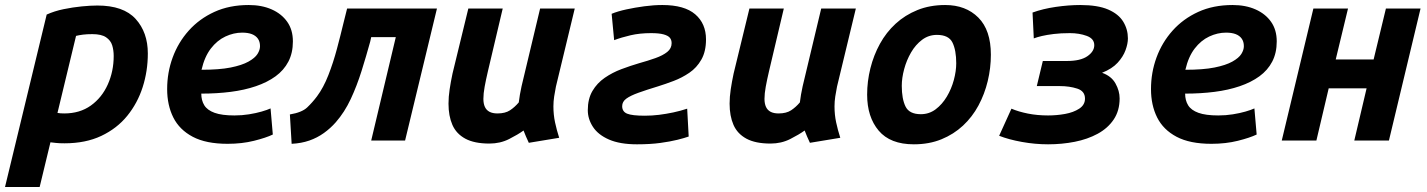

<svg xmlns="http://www.w3.org/2000/svg" viewBox="-64 -560 5684 765"><path d="M-44 185 122 -502Q153 -516 189.5 -523.5Q226 -531 261.5 -534.5Q297 -538 324 -538Q428 -538 476.5 -484.5Q525 -431 525 -347Q525 -277 504.5 -213Q484 -149 443 -98.5Q402 -48 339.5 -18.5Q277 11 193 11Q171 11 159 9.5Q147 8 137 7L94 185ZM192 -108Q254 -108 298 -139.5Q342 -171 365.5 -223.5Q389 -276 389 -337Q389 -360 383 -379.5Q377 -399 358.5 -411.5Q340 -424 304 -424Q282 -424 266.5 -422Q251 -420 239 -417L165 -110Q170 -109 177.5 -108.5Q185 -108 192 -108Z M843 13Q757 13 704 -15Q651 -43 626.5 -92Q602 -141 602 -205Q602 -271 624 -331Q646 -391 688 -438Q730 -485 790 -512.5Q850 -540 927 -540Q979 -540 1018.5 -522.5Q1058 -505 1080.5 -473Q1103 -441 1103 -395Q1103 -349 1085 -314.5Q1067 -280 1034 -256Q1001 -232 955.5 -216.5Q910 -201 855 -194Q800 -187 738 -187Q738 -160 750 -140.5Q762 -121 791 -110.5Q820 -100 870 -100Q900 -100 928 -104.5Q956 -109 978.5 -115.5Q1001 -122 1014 -128L1023 -24Q996 -11 948 1Q900 13 843 13ZM739 -282Q810 -282 855 -291Q900 -300 926 -314.5Q952 -329 962 -345Q972 -361 972 -376Q972 -394 963.5 -406Q955 -418 939.5 -424Q924 -430 901 -430Q867 -430 834 -414.5Q801 -399 776 -366.5Q751 -334 739 -282Z M1098 13 1091 -104Q1139 -112 1160 -132Q1181 -152 1199 -176Q1225 -211 1244.5 -261Q1264 -311 1278.5 -365.5Q1293 -420 1304 -466L1319 -526H1677L1550 0H1415L1513 -412H1415L1411 -394Q1395 -336 1376.5 -277Q1358 -218 1333.5 -165.5Q1309 -113 1274 -73Q1253 -49 1226.5 -30Q1200 -11 1168.5 0Q1137 11 1098 13Z M1886 12Q1826 12 1790 -7.5Q1754 -27 1738.5 -62.5Q1723 -98 1723 -147Q1723 -174 1727.5 -204Q1732 -234 1739 -267L1802 -526H1939L1880 -276Q1872 -242 1867 -214.5Q1862 -187 1862 -166Q1862 -147 1868 -134Q1874 -121 1886.5 -114.5Q1899 -108 1918 -108Q1949 -108 1968 -120.5Q1987 -133 2003 -152Q2005 -169 2007.5 -183Q2010 -197 2014 -216L2088 -526H2226L2151 -215Q2147 -195 2144 -175.5Q2141 -156 2141 -136Q2141 -103 2147.5 -72.5Q2154 -42 2164 -11L2043 9Q2039 1 2031.5 -16.5Q2024 -34 2022 -40Q2000 -24 1964.5 -6Q1929 12 1886 12Z M2474 15Q2406 15 2362.5 -4Q2319 -23 2298.5 -54.5Q2278 -86 2278 -121Q2278 -166 2296.5 -197.5Q2315 -229 2345.5 -250Q2376 -271 2412 -284.5Q2448 -298 2482 -308Q2518 -318 2547.5 -328.5Q2577 -339 2594.5 -353Q2612 -367 2612 -388Q2612 -401 2605 -409.5Q2598 -418 2580 -423Q2562 -428 2530 -428Q2485 -428 2448.5 -419.5Q2412 -411 2383 -400L2373 -505Q2397 -515 2431.5 -522.5Q2466 -530 2503.5 -535Q2541 -540 2575 -540Q2663 -540 2706 -503Q2749 -466 2749 -403Q2749 -355 2730.5 -322.5Q2712 -290 2682.5 -270Q2653 -250 2620 -237.5Q2587 -225 2558 -216Q2512 -202 2480 -190.5Q2448 -179 2431.5 -167Q2415 -155 2415 -137Q2415 -115 2435 -107Q2455 -99 2505 -99Q2534 -99 2562 -102.5Q2590 -106 2618.5 -112Q2647 -118 2674 -127L2680 -16Q2663 -10 2635 -3Q2607 4 2567 9.5Q2527 15 2474 15Z M3006 12Q2946 12 2910 -7.5Q2874 -27 2858.5 -62.5Q2843 -98 2843 -147Q2843 -174 2847.5 -204Q2852 -234 2859 -267L2922 -526H3059L3000 -276Q2992 -242 2987 -214.5Q2982 -187 2982 -166Q2982 -147 2988 -134Q2994 -121 3006.5 -114.5Q3019 -108 3038 -108Q3069 -108 3088 -120.5Q3107 -133 3123 -152Q3125 -169 3127.5 -183Q3130 -197 3134 -216L3208 -526H3346L3271 -215Q3267 -195 3264 -175.5Q3261 -156 3261 -136Q3261 -103 3267.5 -72.5Q3274 -42 3284 -11L3163 9Q3159 1 3151.5 -16.5Q3144 -34 3142 -40Q3120 -24 3084.5 -6Q3049 12 3006 12Z M3577 15Q3483 15 3437 -39.5Q3391 -94 3391 -183Q3391 -236 3404 -288Q3417 -340 3442 -385.5Q3467 -431 3504.5 -465.5Q3542 -500 3591.5 -520Q3641 -540 3702 -540Q3784 -540 3834 -490Q3884 -440 3884 -342Q3884 -289 3871.5 -237Q3859 -185 3834.5 -139.5Q3810 -94 3773 -59.5Q3736 -25 3687 -5Q3638 15 3577 15ZM3605 -105Q3638 -105 3664 -124.5Q3690 -144 3708.5 -175Q3727 -206 3736.5 -241.5Q3746 -277 3746 -308Q3746 -360 3731 -390.5Q3716 -421 3669 -421Q3636 -421 3610 -401.5Q3584 -382 3566 -351Q3548 -320 3538.5 -284.5Q3529 -249 3529 -218Q3529 -166 3544 -135.5Q3559 -105 3605 -105Z M4112 15Q4060 15 4007.5 5.5Q3955 -4 3917 -19L3966 -127Q3994 -115 4031.5 -107.5Q4069 -100 4112 -100Q4146 -100 4179.5 -106Q4213 -112 4236 -127Q4259 -142 4259 -167Q4259 -197 4228 -207Q4197 -217 4159 -217H4067L4091 -317H4187Q4241 -317 4268.5 -336Q4296 -355 4296 -380Q4296 -406 4266 -417Q4236 -428 4199 -428Q4162 -428 4134 -424.5Q4106 -421 4087 -416.5Q4068 -412 4055 -407L4050 -510Q4091 -525 4142.5 -532.5Q4194 -540 4240 -540Q4310 -540 4351.5 -522Q4393 -504 4411.5 -473.5Q4430 -443 4430 -407Q4430 -386 4420.5 -360Q4411 -334 4389 -310Q4367 -286 4327 -270Q4364 -257 4380.5 -227.5Q4397 -198 4397 -168Q4397 -119 4373.5 -84Q4350 -49 4309.5 -27Q4269 -5 4218 5Q4167 15 4112 15Z M4763 13Q4677 13 4624 -15Q4571 -43 4546.5 -92Q4522 -141 4522 -205Q4522 -271 4544 -331Q4566 -391 4608 -438Q4650 -485 4710 -512.5Q4770 -540 4847 -540Q4899 -540 4938.5 -522.5Q4978 -505 5000.5 -473Q5023 -441 5023 -395Q5023 -349 5005 -314.5Q4987 -280 4954 -256Q4921 -232 4875.5 -216.5Q4830 -201 4775 -194Q4720 -187 4658 -187Q4658 -160 4670 -140.5Q4682 -121 4711 -110.5Q4740 -100 4790 -100Q4820 -100 4848 -104.5Q4876 -109 4898.5 -115.5Q4921 -122 4934 -128L4943 -24Q4916 -11 4868 1Q4820 13 4763 13ZM4659 -282Q4730 -282 4775 -291Q4820 -300 4846 -314.5Q4872 -329 4882 -345Q4892 -361 4892 -376Q4892 -394 4883.5 -406Q4875 -418 4859.5 -424Q4844 -430 4821 -430Q4787 -430 4754 -414.5Q4721 -399 4696 -366.5Q4671 -334 4659 -282Z M5043 0 5169 -526H5307L5258 -323H5409L5458 -526H5596L5470 0H5332L5381 -208H5230L5181 0Z"/></svg>

Font: Ubuntu Sans Mono
Style: Italic
Weight: 400
Italic angle: -13.5°
Monospace: yes
Designer: Dalton Maag Ltd
Foundry: Dalton Maag Ltd
Version: Version 1.006